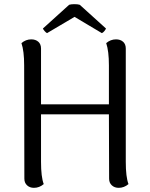

<svg xmlns="http://www.w3.org/2000/svg" viewBox="-20 -891 720 922"><path d="M597 -7Q576 11 550 11Q530 11 517 -1Q504 -13 504 -33L503 -342H177V-114Q177 -41 190 -7Q169 11 143 11Q123 11 110 -1Q97 -13 97 -33L96 -577Q96 -646 83 -684Q104 -702 130 -702Q151 -702 164 -690.5Q177 -679 177 -658V-390H503V-577Q503 -646 490 -684Q511 -702 537 -702Q558 -702 571 -690.5Q584 -679 584 -658V-114Q584 -41 597 -7ZM489 -754Q487 -749 481 -741.5Q475 -734 469 -732L338 -810L206 -732Q201 -734 194.5 -741.5Q188 -749 186 -754L312 -868Q321 -871 337 -871Q354 -871 363 -868Z"/></svg>

Font: Arima Madurai
Style: Regular
Weight: 400
Designer: Joana Correia and Natanael Gama
Foundry: NDISCOVER
Version: Version 1.019